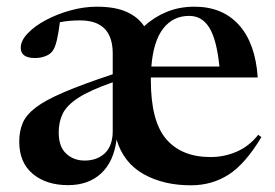

<svg xmlns="http://www.w3.org/2000/svg" viewBox="-20 -543 823 574"><path d="M219.5 -482Q185.5 -482 159 -476.5Q155.5 -446.5 150 -423Q144.5 -399.5 136 -389Q129 -380 114.8 -374.8Q100.5 -369.5 85 -369.5Q42 -369.5 42 -400Q42 -421.5 62.8 -443.2Q83.5 -465 117.2 -483Q151 -501 191 -512Q231 -523 269.5 -523Q324 -523 358.5 -507.5Q393 -492 411 -464.5Q440 -491.5 477.8 -507.2Q515.5 -523 561.5 -523Q645 -523 694.2 -468.5Q743.5 -414 750.5 -311.5H431Q431 -307.5 431 -303Q431 -180.5 477 -127Q523 -73.5 609.5 -73.5Q650.5 -73.5 687.5 -89.5Q724.5 -105.5 752 -140L761.5 -133Q713 -52.5 663.2 -20.8Q613.5 11 550.5 11Q469 11 409.2 -22.5Q349.5 -56 328.5 -125.5Q320 -59.5 282.2 -24.5Q244.5 10.5 183.5 10.5Q118.5 10.5 78 -23.2Q37.5 -57 37.5 -119.5Q37.5 -150.5 47.8 -175Q58 -199.5 86.8 -221.5Q115.5 -243.5 171 -267.2Q226.5 -291 317 -321V-383Q317 -482 219.5 -482ZM545.5 -495.5Q497.5 -495.5 468 -457.8Q438.5 -420 432.5 -344H636Q628 -423.5 606.2 -459.5Q584.5 -495.5 545.5 -495.5ZM155.5 -147Q155.5 -104.5 177.8 -83.8Q200 -63 233 -63Q270.5 -63 293.8 -85.2Q317 -107.5 317 -151.5V-297Q248.5 -273 214 -250.5Q179.5 -228 167.5 -203.2Q155.5 -178.5 155.5 -147Z"/></svg>

Font: Newsreader Display Medium
Style: Regular
Weight: 500
Designer: Hugues Gentile
Foundry: Production Type
Version: Version 1.001